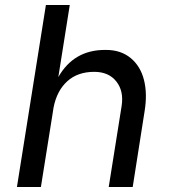

<svg xmlns="http://www.w3.org/2000/svg" viewBox="-20 -750 680 770"><path d="M144 0H47.9L164.1 -730H259.8L213.9 -440.9Q275.9 -549.8 400.9 -549.8H404.8Q464.8 -549.8 504.2 -517.1Q543.5 -484.4 557.4 -429.4Q571.3 -374.5 560.1 -305.2L512.2 0H416L467.8 -325.2Q477.1 -384.8 446.5 -423.3Q416 -461.9 357.9 -461.9Q291.5 -461.9 249.8 -424.1Q208 -386.2 194.8 -318.8L190.9 -293.9Z"/></svg>

Font: Sora Italic
Style: Regular
Weight: 400
Designer: Jonathan Barnbrook, Julián Moncada
Foundry: Barnbrook Fonts
Version: Version 2.000